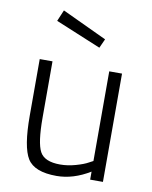

<svg xmlns="http://www.w3.org/2000/svg" viewBox="-84 -800 693 873"><g transform="rotate(10 262.5 -363.5)"><path d="M391 -500H450V0H391V-37Q314 10 237 10Q135 10 102.5 -42Q70 -94 70 -239V-500H129V-240Q129 -124 150.5 -84Q172 -44 244 -44Q279 -44 316 -54.5Q353 -65 372 -76L391 -86ZM140 -737 347 -640 328 -598 118 -685Z"/></g></svg>

Font: Titillium Web Light
Style: Regular
Weight: 300
Version: Version 1.002;PS 57.000;hotconv 1.0.70;makeotf.lib2.5.55311